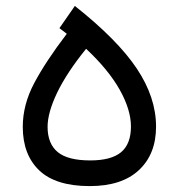

<svg xmlns="http://www.w3.org/2000/svg" viewBox="-20 -630 605 650"><path d="M233.4 -609.9Q377.9 -495.6 443.1 -397.9Q508.3 -300.3 508.3 -201.2Q508.3 -108.4 450.4 -54.2Q392.6 0 283.7 0Q168.5 0 112.8 -53.2Q57.1 -106.4 57.1 -200.7Q57.1 -275.4 95.7 -348.4Q134.3 -421.4 206.1 -515.6L181.2 -534.7ZM271.5 -464.8Q205.6 -383.3 173.3 -315.9Q141.1 -248.5 141.1 -200.7Q141.1 -143.6 175.3 -115.2Q209.5 -86.9 285.6 -86.9Q356.4 -86.9 389.9 -114.7Q423.3 -142.6 423.3 -201.7Q423.3 -258.3 385.3 -326.2Q347.2 -394 271.5 -464.8Z"/></svg>

Font: Vazir
Style: Regular
Weight: 400
Designer: Saber Rastikerdar
Foundry: Saber Rastikerdar
Version: Version 30.0.0